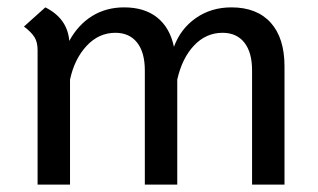

<svg xmlns="http://www.w3.org/2000/svg" viewBox="-20 -501 862 521"><path d="M752 -321V0H664V-310Q664 -359 643 -385.5Q622 -412 584 -412Q539 -412 506.5 -377.5Q474 -343 461 -285V0H373V-310Q373 -359 352 -385.5Q331 -412 293 -412Q248 -412 215 -376.5Q182 -341 170 -285V0H82V-365Q82 -386 74 -399.5Q66 -413 45 -429L103 -481Q163 -451 168 -390Q192 -434 230 -457.5Q268 -481 317 -481Q372 -481 406.5 -453.5Q441 -426 452 -374Q470 -423 511.5 -452Q553 -481 608 -481Q677 -481 714.5 -439.5Q752 -398 752 -321Z"/></svg>

Font: KoHo Medium
Style: Regular
Weight: 500
Version: Version 1.000; ttfautohint (v1.6)